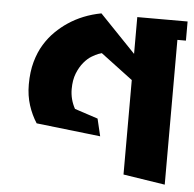

<svg xmlns="http://www.w3.org/2000/svg" viewBox="-45 -604 657 650"><g transform="rotate(5 283.5 -279.5)"><path d="M306 -144 88 -169Q71 -195 60.5 -227.5Q50 -260 50 -298Q50 -341 59.5 -375Q69 -409 85 -435Q101 -461 121 -480.5Q141 -500 162 -514Q211 -547 274 -559L396 -432V-557H567V-492H538V0L396 -22V-343L287 -425L275 -421Q267 -418 253.5 -410Q240 -402 227 -386.5Q214 -371 205 -348.5Q196 -326 196 -295Q196 -260 213 -229L292 -203Z"/></g></svg>

Font: Shorif Bongobondhu ANSI V1
Style: Regular
Weight: 400
Designer: Shorif Uddin Shishir, Shorif art & Design, e-mail : shorifart@gmail.com, facebook : Shorif2001
Foundry: Lipighor Font Foundry
Version: Designed by Shorif Uddin Shishir | Developed by Niladri Shek